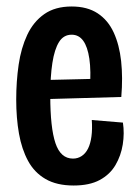

<svg xmlns="http://www.w3.org/2000/svg" viewBox="-20 -560 427 592"><path d="M207 12Q155 12 120.5 -8Q86 -28 66.5 -64Q47 -100 38.5 -148Q30 -196 30 -253Q30 -309 37.5 -360.5Q45 -412 64 -452.5Q83 -493 116.5 -516.5Q150 -540 201 -540Q249 -540 281 -519Q313 -498 330.5 -460Q348 -422 353.5 -371.5Q359 -321 354 -261L106 -254V-313L275 -317L257 -285Q261 -342 255.5 -379Q250 -416 236.5 -434.5Q223 -453 201 -453Q176 -453 162 -430.5Q148 -408 141.5 -366Q135 -324 135 -265Q135 -166 151 -118.5Q167 -71 205 -71Q220 -71 232 -79Q244 -87 251.5 -102Q259 -117 262 -139.5Q265 -162 263 -190L359 -182Q364 -149 358.5 -114.5Q353 -80 336 -51Q319 -22 287.5 -5Q256 12 207 12Z"/></svg>

Font: Bricolage Grotesque 48pt Condensed Medium
Style: Regular
Weight: 500
Width: 3
Designer: Mathieu Triay
Foundry: Atelier Triay
Version: Version 1.001;gftools[0.9.33.dev8+g029e19f]